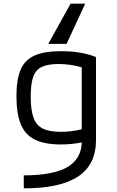

<svg xmlns="http://www.w3.org/2000/svg" viewBox="-20 -810 640 1050"><path d="M110 149Q269 149 346.5 105Q424 61 427 -31Q402 -26 373.5 -23Q345 -20 313 -20Q225 -20 171.5 -46Q118 -72 94 -130Q70 -188 70 -284Q70 -376 93 -429.5Q116 -483 169.5 -506.5Q223 -530 314 -530Q426 -530 505 -498V-43Q505 90 407.5 155Q310 220 110 220ZM427 -103V-442Q364 -460 300 -460Q242 -460 208.5 -444Q175 -428 161.5 -389.5Q148 -351 148 -282Q148 -209 163 -167Q178 -125 214 -107Q250 -89 312 -89Q342 -89 369.5 -92.5Q397 -96 427 -103ZM366 -790 244 -570H344L446 -790Z"/></svg>

Font: M PLUS Code Latin 60
Style: Regular
Weight: 400
Width: 7
Monospace: yes
Designer: Coji Morishita
Foundry: UNDERFOREST DESIGN
Version: Version 1.005; ttfautohint (v1.8.3)